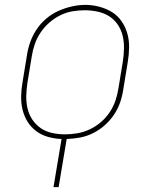

<svg xmlns="http://www.w3.org/2000/svg" viewBox="-20 -561 640 786"><path d="M199 205 232 8Q204 7 177 -0.5Q150 -8 128.5 -24Q107 -40 93 -62.5Q79 -85 72.5 -111.5Q66 -138 66.5 -166.5Q67 -195 72 -223L90 -333Q94 -361 103.5 -388Q113 -415 129.5 -440Q146 -465 169 -484.5Q192 -504 218.5 -516Q245 -528 273.5 -534.5Q302 -541 329 -541Q358 -541 386.5 -533.5Q415 -526 438.5 -511.5Q462 -497 478 -473.5Q494 -450 501.5 -423Q509 -396 508.5 -366Q508 -336 503 -307L485 -197Q481 -169 472 -142.5Q463 -116 447 -92Q431 -68 409 -48.5Q387 -29 361 -16Q335 -3 308 2Q281 7 253 8L220 205ZM246 -11Q271 -11 297 -15.5Q323 -20 347.5 -31.5Q372 -43 393 -61Q414 -79 429 -101.5Q444 -124 452.5 -149Q461 -174 465 -200L483 -310Q487 -336 487.5 -363Q488 -390 482 -415Q476 -440 461.5 -461Q447 -482 426 -495Q405 -508 379 -513.5Q353 -519 327 -519Q301 -519 275.5 -514.5Q250 -510 226 -498Q202 -486 181.5 -468Q161 -450 146 -427.5Q131 -405 122.5 -380.5Q114 -356 110 -330L92 -220Q88 -194 87.5 -167.5Q87 -141 93 -116Q99 -91 113 -70.5Q127 -50 147.5 -36Q168 -22 194 -16.5Q220 -11 246 -11Z"/></svg>

Font: Iosevka Curly ThExObl
Style: Regular
Weight: 100
Width: 7
Italic angle: -9°
Monospace: yes
Designer: Belleve Invis
Foundry: Belleve Invis
Version: Version 11.1.0; ttfautohint (v1.8.3)